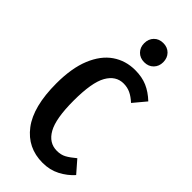

<svg xmlns="http://www.w3.org/2000/svg" viewBox="-289 -979 1054 1054"><g transform="rotate(45 238.0 -452.0)"><path d="M462 -634 401 -561Q375 -585 350.5 -596.5Q326 -608 297 -608Q237 -608 203 -548Q169 -488 169 -347Q169 -208 203 -147.5Q237 -87 299 -87Q330 -87 353 -99.5Q376 -112 407 -138L468 -68Q436 -32 391 -8.5Q346 15 290 15Q173 15 104 -76Q35 -167 35 -347Q35 -466 68 -546Q101 -626 158.5 -665.5Q216 -705 290 -705Q343 -705 383.5 -687.5Q424 -670 462 -634ZM368 -844Q368 -812 347.5 -791Q327 -770 294 -770Q261 -770 240.5 -791Q220 -812 220 -844Q220 -877 240.5 -898Q261 -919 294 -919Q327 -919 347.5 -898Q368 -877 368 -844Z"/></g></svg>

Font: Fira Sans Extra Condensed Medium
Style: Regular
Weight: 500
Width: 1
Designer: Carrois Corporate & Edenspiekermann AG
Foundry: Carrois Corporate GbR & Edenspiekermann AG
Version: Version 4.203